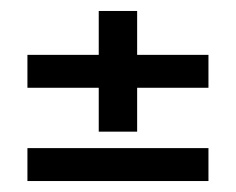

<svg xmlns="http://www.w3.org/2000/svg" viewBox="-20 -509 430 350"><path d="M230 -409H360V-349H230V-269H160V-349H30V-409H160V-489H230ZM30 -179V-239H360V-179Z"/></svg>

Font: Teko Light
Style: Regular
Weight: 300
Designer: Manushi Parikh, Jonny Pinhorn
Foundry: Indian Type Foundry
Version: Version 1.105;PS 1.0;hotconv 1.0.78;makeotf.lib2.5.61930; tt